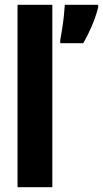

<svg xmlns="http://www.w3.org/2000/svg" viewBox="-20 -780 429 800"><path d="M198 0H53V-760H198ZM389 -749Q379 -710 362.5 -671.5Q346 -633 327 -600H231V-613Q234 -629 238.5 -656.5Q243 -684 246 -712.5Q249 -741 250 -760H389Z"/></svg>

Font: Noto Sans Myanmar UI ExtraCondensed ExtraBold
Style: Regular
Weight: 800
Width: 2
Designer: Monotype Design Team
Foundry: Monotype Imaging Inc.
Version: Version 2.103; ttfautohint (v1.8.4.7-5d5b)